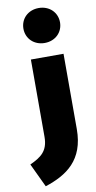

<svg xmlns="http://www.w3.org/2000/svg" viewBox="-182 -875 576 1147"><g transform="rotate(-10 106.0 -301.0)"><path d="M141 -829C76 -829 30 -783 30 -723C30 -663 76 -617 141 -617C206 -617 252 -663 252 -723C252 -783 206 -829 141 -829ZM240 -534H42V-65C42 22 -3 52 -70 83L-2 227C130 184 240 111 240 -77Z"/></g></svg>

Font: Fira Sans Heavy
Style: Regular
Weight: 900
Designer: bBox Type GmbH & Carrois Corporate GbR & Edenspiekermann AG
Foundry: bBox Type GmbH & Carrois Corporate GbR & Edenspiekermann AG
Version: Version 4.300;PS 004.300;hotconv 1.0.88;makeotf.lib2.5.64775